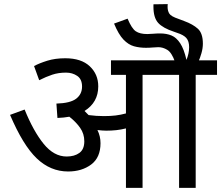

<svg xmlns="http://www.w3.org/2000/svg" viewBox="-20 -916 1078 936"><path d="M470 -218Q470 -148 424.5 -114Q379 -80 312 -80Q226 -80 159 -144Q92 -208 29 -356L100 -382Q143 -276 193 -214.5Q243 -153 305 -153Q343 -153 367 -170.5Q391 -188 391 -227Q391 -264 370.5 -293Q350 -322 318 -347Q291 -342 260 -341L255 -411Q323 -413 351.5 -435Q380 -457 380 -494Q380 -530 356.5 -546Q333 -562 302 -562Q265 -562 235 -552Q205 -542 171 -525L146 -594Q172 -608 210.5 -620Q249 -632 298 -632Q376 -632 417.5 -593Q459 -554 459 -495Q459 -417 392 -375Q403 -365 412 -355Q450 -350 486 -350Q518 -350 543 -353Q568 -356 594 -363V-551H521V-622H1038V-551H934V0H853V-551H675V0H594V-290Q570 -284 547 -281.5Q524 -279 498 -279Q481 -279 455 -282Q470 -252 470 -218ZM833 -615Q817 -660 795.5 -673Q774 -686 752 -686Q740 -686 724.5 -684.5Q709 -683 691 -683Q660 -683 633 -690.5Q606 -698 582 -723Q558 -748 536 -801L602 -825Q622 -777 642 -763.5Q662 -750 698 -750Q711 -750 727 -751.5Q743 -753 760 -753Q792 -753 816 -743Q840 -733 858.5 -705Q877 -677 889 -624Q902 -656 902 -686Q902 -715 888.5 -730.5Q875 -746 843 -756L829 -761Q774 -779 751 -804.5Q728 -830 728 -883V-895L798 -896Q797 -893 797 -882Q797 -863 805.5 -849.5Q814 -836 850 -824L879 -813Q920 -798 944.5 -776Q969 -754 969 -703Q969 -681 962 -656.5Q955 -632 947 -615Z"/></svg>

Font: TSCustom
Style: Regular
Weight: 400
Designer: Monotype Design Team
Foundry: Monotype Imaging Inc.
Version: Version 2.004; ttfautohint (v1.8.3) -l 8 -r 50 -G 200 -x 14 